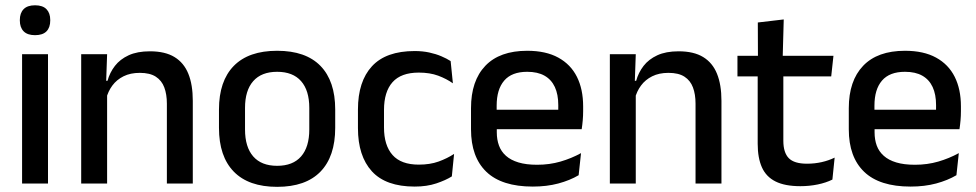

<svg xmlns="http://www.w3.org/2000/svg" viewBox="-20 -694 3692 726"><path d="M63.5 0V-489H161.5V0ZM112.5 -561Q83.5 -561 69.2 -575.8Q55 -590.5 55 -616.5V-618.5Q55 -644.5 69.2 -659.2Q83.5 -674 112.5 -674Q141.5 -674 155.8 -659.2Q170 -644.5 170 -618.5V-616.5Q170 -590 155.8 -575.5Q141.5 -561 112.5 -561Z M611 0V-302Q611 -337.5 601.2 -363.5Q591.5 -389.5 569.2 -404Q547 -418.5 508.5 -418.5Q473 -418.5 447 -405.5Q421 -392.5 404.8 -370.5Q388.5 -348.5 381.5 -320.5L365.5 -388.5H386.5Q395 -419.5 414.5 -444.8Q434 -470 466.5 -485Q499 -500 547 -500Q604.5 -500 640 -478.2Q675.5 -456.5 692.2 -415Q709 -373.5 709 -313V0ZM287 0V-489H385L381 -374.5L385 -368.5V0Z M1028 12.5Q920 12.5 864 -45Q808 -102.5 808 -210.5V-280Q808 -387.5 864 -444.8Q920 -502 1028 -502Q1136 -502 1191.8 -444.8Q1247.5 -387.5 1247.5 -280V-210.5Q1247.5 -102.5 1191.8 -45Q1136 12.5 1028 12.5ZM1028 -67Q1087.5 -67 1118.5 -102.5Q1149.5 -138 1149.5 -204.5V-286Q1149.5 -352 1118.5 -387.2Q1087.5 -422.5 1028 -422.5Q968.5 -422.5 937.5 -387.2Q906.5 -352 906.5 -286V-204.5Q906.5 -138 937.5 -102.5Q968.5 -67 1028 -67Z M1548 11.5Q1439 11.5 1386.2 -46.2Q1333.5 -104 1333.5 -209.5V-280Q1333.5 -386 1386.5 -443.5Q1439.5 -501 1548 -501Q1578 -501 1603.2 -495.5Q1628.5 -490 1649 -481.2Q1669.5 -472.5 1684 -463L1692.5 -379Q1668.5 -396 1637 -407.8Q1605.5 -419.5 1563.5 -419.5Q1496.5 -419.5 1464.2 -383.2Q1432 -347 1432 -278V-212Q1432 -144.5 1464.2 -108Q1496.5 -71.5 1563.5 -71.5Q1606 -71.5 1638.5 -83.2Q1671 -95 1697 -112L1688.5 -27Q1665.5 -12.5 1629.8 -0.5Q1594 11.5 1548 11.5Z M1994.5 11.5Q1877.5 11.5 1819.2 -44.2Q1761 -100 1761 -205V-285Q1761 -388.5 1815.2 -445.2Q1869.5 -502 1973.5 -502Q2044 -502 2091 -476.2Q2138 -450.5 2161.5 -403.5Q2185 -356.5 2185 -292V-273.5Q2185 -256.5 2183.5 -239Q2182 -221.5 2179.5 -205.5H2089.5Q2090.5 -231.5 2090.8 -254.5Q2091 -277.5 2091 -296.5Q2091 -337 2078 -365Q2065 -393 2039 -407.8Q2013 -422.5 1973.5 -422.5Q1915 -422.5 1886.5 -389.2Q1858 -356 1858 -294.5V-248.5L1858.5 -237V-193.5Q1858.5 -166 1866.8 -143.5Q1875 -121 1893.2 -104.8Q1911.5 -88.5 1940.5 -79.8Q1969.5 -71 2011 -71Q2058 -71 2099.2 -83Q2140.5 -95 2177 -115L2168 -31.5Q2135 -12 2091.2 -0.2Q2047.5 11.5 1994.5 11.5ZM1813 -205.5V-279H2159.5V-205.5Z M2610 0V-302Q2610 -337.5 2600.2 -363.5Q2590.5 -389.5 2568.2 -404Q2546 -418.5 2507.5 -418.5Q2472 -418.5 2446 -405.5Q2420 -392.5 2403.8 -370.5Q2387.5 -348.5 2380.5 -320.5L2364.5 -388.5H2385.5Q2394 -419.5 2413.5 -444.8Q2433 -470 2465.5 -485Q2498 -500 2546 -500Q2603.5 -500 2639 -478.2Q2674.5 -456.5 2691.2 -415Q2708 -373.5 2708 -313V0ZM2286 0V-489H2384L2380 -374.5L2384 -368.5V0Z M3006.5 10Q2948 10 2912.5 -7.8Q2877 -25.5 2861 -61.2Q2845 -97 2845 -150.5V-449.5H2942V-162Q2942 -117 2962.5 -96Q2983 -75 3031.5 -75Q3060.5 -75 3087 -81Q3113.5 -87 3136 -98L3127.5 -15Q3103.5 -3 3072 3.5Q3040.5 10 3006.5 10ZM2768.5 -405V-483H3131.5L3123 -405ZM2846 -474.5 2845.5 -609 2943.5 -620.5 2939.5 -474.5Z M3423 11.5Q3306 11.5 3247.8 -44.2Q3189.5 -100 3189.5 -205V-285Q3189.5 -388.5 3243.8 -445.2Q3298 -502 3402 -502Q3472.5 -502 3519.5 -476.2Q3566.5 -450.5 3590 -403.5Q3613.5 -356.5 3613.5 -292V-273.5Q3613.5 -256.5 3612 -239Q3610.5 -221.5 3608 -205.5H3518Q3519 -231.5 3519.2 -254.5Q3519.5 -277.5 3519.5 -296.5Q3519.5 -337 3506.5 -365Q3493.5 -393 3467.5 -407.8Q3441.5 -422.5 3402 -422.5Q3343.5 -422.5 3315 -389.2Q3286.5 -356 3286.5 -294.5V-248.5L3287 -237V-193.5Q3287 -166 3295.2 -143.5Q3303.5 -121 3321.8 -104.8Q3340 -88.5 3369 -79.8Q3398 -71 3439.5 -71Q3486.5 -71 3527.8 -83Q3569 -95 3605.5 -115L3596.5 -31.5Q3563.5 -12 3519.8 -0.2Q3476 11.5 3423 11.5ZM3241.5 -205.5V-279H3588V-205.5Z"/></svg>

Font: Anek Tamil Medium Medium
Style: Regular
Weight: 500
Version: Version 1.003